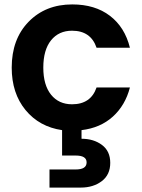

<svg xmlns="http://www.w3.org/2000/svg" viewBox="-20 -583 642 869"><path d="M33 -277Q33 -406 109.5 -484.5Q186 -563 307 -563Q410 -563 477.5 -511.5Q545 -460 568 -367H417Q391 -444 306 -444Q246 -444 211 -400.5Q176 -357 176 -277Q176 -198 211 -154.5Q246 -111 306 -111Q391 -111 417 -187H568Q547 -106 490.5 -55Q434 -4 349 6V45Q404 45 441.5 73Q479 101 479 154Q479 208 440.5 237Q402 266 346 266H204V184H323Q372 184 372 152Q372 121 323 121H261V6Q158 -9 95.5 -85Q33 -161 33 -277Z"/></svg>

Font: SVN-Poppins SemiBold
Style: Regular
Weight: 600
Designer: Ninad Kale (Devanagari), Jonny Pinhorn (Latin)
Foundry: Indian Type Foundry
Version: Version 3.002 2017